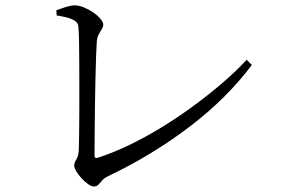

<svg xmlns="http://www.w3.org/2000/svg" viewBox="-20 -696 1040 706"><path d="M187.2 -658.1Q204.8 -664.8 223.3 -670.6Q241.8 -676.3 254.8 -676.3Q269.9 -676.3 288.1 -668.9Q306.2 -661.6 322.7 -650.3Q339.2 -639.1 349.4 -626.8Q359.7 -614.6 359.7 -605.5Q359.7 -597.6 354.6 -589.4Q349.4 -581.3 343.7 -571.2Q338 -561.2 336 -544.6Q334.8 -528 333.3 -489.2Q331.9 -450.4 330.8 -399.6Q329.7 -348.7 329 -295.7Q328.4 -242.6 328 -197.3Q327.6 -152 327.6 -124.3Q327.6 -113 337.9 -115.4Q392.3 -132.7 451.6 -161Q510.8 -189.2 570.6 -225.6Q630.4 -262 687.3 -303.5Q744.2 -345.1 795.4 -388.8Q846.6 -432.5 887 -476.2L906.1 -457.1Q813.8 -333.9 676.4 -229.5Q538.9 -125.1 378.7 -48.8Q363.2 -41.6 355.7 -32.5Q348.2 -23.5 341.9 -16.9Q335.7 -10.2 325.4 -10.2Q316.5 -10.2 304 -19Q291.4 -27.8 279.8 -40.5Q268.1 -53.3 260.5 -66.1Q252.9 -78.9 252.9 -87Q252.9 -97.6 261.3 -110.7Q269.6 -123.9 269.9 -150.8Q270.3 -166.3 270.9 -199.6Q271.5 -232.9 271.6 -277Q271.7 -321.2 271.7 -368.7Q271.7 -416.2 271.5 -461.4Q271.3 -506.6 270.7 -542.1Q270.1 -577.6 268.3 -596.6Q268.1 -605.8 262.3 -613.2Q256.5 -620.7 239.7 -627.3Q222.9 -633.9 188.2 -639.2Z"/></svg>

Font: Noto Serif JP
Style: Regular
Weight: 200
Designer: Ryoko NISHIZUKA 西塚涼子 (kana & ideographs); Frank Grießhammer (Latin, Greek & Cyrillic); Wenlong ZHANG 张文龙 (bopomofo); San
Foundry: Adobe
Version: Version 2.001;hotconv 1.1.0;makeotfexe 2.6.0